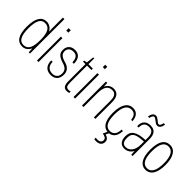

<svg xmlns="http://www.w3.org/2000/svg" viewBox="81 -1759 2999 2999"><g transform="rotate(45 1580.5 -260.0)"><path d="M218 10C275 10 320 -21 348 -76H352L355 0H383V-760H349V-525C349 -500 350 -478 351 -458H347C319 -509 270 -538 216 -538C106 -538 50 -443 50 -262C50 -80 106 10 218 10ZM214 -21C127 -21 86 -101 86 -261C86 -422 125 -504 213 -504C304 -504 349 -433 349 -264C349 -96 309 -21 214 -21Z M530 -654H576V-707H530ZM537 0H571V-528H537Z M847 10C939 10 992 -47 992 -142C992 -210 959 -266 861 -292C764 -318 739 -358 739 -407C739 -476 791 -501 844 -501C916 -501 945 -456 948 -371H981C981 -477 935 -538 843 -538C762 -538 705 -492 705 -403C705 -341 729 -296 840 -261C925 -236 959 -202 959 -135C959 -60 915 -23 850 -23C772 -23 724 -71 724 -158H693C693 -52 747 10 847 10Z M1198 10C1219 10 1237 7 1252 1V-29C1240 -25 1225 -23 1208 -23C1163 -23 1146 -49 1146 -128V-496H1243V-528H1146V-656H1124L1109 -530L1058 -519V-496H1112V-114C1112 -31 1140 10 1198 10Z M1337 -654H1383V-707H1337ZM1344 0H1378V-528H1344Z M1531 0H1565V-296C1565 -445 1608 -505 1699 -505C1762 -505 1793 -460 1793 -366V0H1827V-363C1827 -486 1783 -538 1695 -538C1641 -538 1592 -508 1567 -454H1564L1561 -528H1531Z M2266 -171H2235C2232 -56 2175 -25 2118 -25C2032 -25 1988 -102 1988 -262C1988 -425 2037 -503 2126 -503C2203 -503 2226 -442 2233 -384H2262C2256 -477 2214 -538 2124 -538C2015 -538 1952 -440 1952 -261C1952 -93 2006 2 2103 9L2070 80C2124 88 2155 106 2155 145C2155 182 2129 207 2075 207C2060 207 2048 205 2039 202V236C2045 238 2059 240 2079 240C2147 240 2191 208 2191 144C2191 101 2165 72 2112 59L2136 9C2199 2 2261 -42 2266 -171Z M2381 -606H2412C2419 -648 2435 -674 2458 -674C2474 -674 2492 -657 2513 -642C2537 -622 2559 -607 2582 -607C2625 -607 2652 -643 2659 -707H2628C2621 -666 2609 -639 2585 -639C2568 -639 2549 -656 2530 -672C2508 -689 2486 -706 2461 -706C2416 -706 2389 -666 2381 -606ZM2471 10C2539 10 2589 -29 2612 -76H2614L2619 0H2648V-378C2648 -488 2598 -538 2512 -538C2419 -538 2364 -485 2368 -382H2400C2397 -468 2440 -506 2509 -506C2585 -506 2614 -459 2614 -373V-320C2415 -311 2349 -252 2349 -139C2349 -48 2391 10 2471 10ZM2475 -22C2412 -22 2386 -59 2386 -138C2386 -236 2421 -277 2614 -286V-219C2614 -96 2553 -22 2475 -22Z M2940 10C3050 10 3111 -88 3111 -265C3111 -439 3050 -538 2942 -538C2830 -538 2772 -447 2772 -265C2772 -88 2832 10 2940 10ZM2941 -24C2853 -24 2808 -105 2808 -265C2808 -425 2851 -504 2941 -504C3027 -504 3075 -425 3075 -265C3075 -106 3029 -24 2941 -24Z"/></g></svg>

Font: Kathrein 37 Thin Condensed
Style: Regular
Weight: 250
Width: 3
Designer: Lazydogs Typefoundry, based on Open Sans by Ascender Corporation
Foundry: Lazydogs Typefoundry
Version: Version 1.003;PS 001.003;hotconv 1.0.88;makeotf.lib2.5.64775